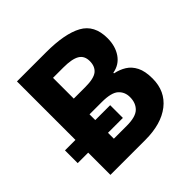

<svg xmlns="http://www.w3.org/2000/svg" viewBox="-182 -875 1037 1037"><g transform="rotate(-45 336.0 -357.0)"><path d="M89.8 0V-169.9H9.8V-267.1H89.8V-713.9H312Q454.6 -713.9 527.8 -673.8Q601.1 -633.8 601.1 -533.2Q601.1 -472.7 572.3 -430.4Q543.5 -388.2 491.2 -378.9V-374Q526.9 -366.7 555.7 -348.9Q584.5 -331.1 601.8 -297.1Q619.1 -263.2 619.1 -207Q619.1 -109.9 548.8 -54.9Q478.5 0 356.9 0ZM241.2 -431.2H329.1Q395 -431.2 420.4 -451.9Q445.8 -472.7 445.8 -513.2Q445.8 -554.2 415.8 -572Q385.7 -589.8 320.8 -589.8H241.2ZM241.2 -125H339.8Q408.2 -125 435.1 -151.4Q461.9 -177.7 461.9 -222.2Q461.9 -261.7 434.6 -286.4Q407.2 -311 335 -311H241.2V-267.1H355V-169.9H241.2Z"/></g></svg>

Font: Open Sans
Style: Bold
Weight: 700
Designer: Monotype Design Team
Foundry: Monotype Imaging Inc.
Version: Version 3.000; ttfautohint (v1.8.4)